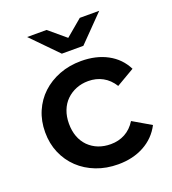

<svg xmlns="http://www.w3.org/2000/svg" viewBox="-137 -846 854 956"><g transform="rotate(-20 290.5 -368.5)"><path d="M38 -267Q38 -327 59.5 -377Q81 -427 119.5 -463Q158 -499 211 -519.5Q264 -540 327 -540Q406 -540 465.5 -508Q525 -476 555 -416L459 -360Q436 -397 402 -415.5Q368 -434 326 -434Q291 -434 261.5 -422Q232 -410 210 -388.5Q188 -367 176 -336Q164 -305 164 -267Q164 -191 209 -145Q255 -100 326 -100Q368 -100 402 -118.5Q436 -137 459 -174L555 -118Q524 -58 464.5 -25.5Q405 7 327 7Q264 7 211 -13.5Q158 -34 119.5 -70.5Q81 -107 59.5 -157Q38 -207 38 -267ZM498 -744 364 -607H250L116 -744H219L307 -670L395 -744Z"/></g></svg>

Font: CMG Sans SemiBold
Style: Regular
Weight: 600
Designer: Julieta Ulanovsky
Foundry: Julieta Ulanovsky
Version: Version 7.200